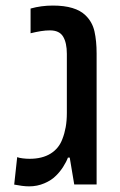

<svg xmlns="http://www.w3.org/2000/svg" viewBox="-20 -660 429 687"><path d="M84.5 6.8Q72.3 6.8 59.1 5.1Q45.9 3.4 30.8 0.5L41.5 -97.7Q49.3 -94.7 61.8 -93.3Q74.2 -91.8 85.9 -91.8Q131.3 -91.8 161.4 -110.6Q191.4 -129.4 203.6 -163.6Q210.9 -182.1 215.1 -205.1Q219.2 -228 219.2 -255.9V-467.3Q219.2 -506.8 205.8 -529.1Q192.4 -551.3 158.7 -551.3Q143.1 -551.3 126.2 -548.6Q109.4 -545.9 89.4 -541V-629.4Q127.4 -640.1 169.4 -640.1Q210 -640.1 239 -631.3Q268.1 -622.6 286.1 -605Q310.5 -581.5 318.1 -547.4Q325.7 -513.2 325.7 -468.8V0H245.6L229.5 -96.2H223.1Q217.3 -80.6 205.8 -62.7Q194.3 -44.9 180.7 -31.7Q164.6 -15.1 138.9 -4.2Q113.3 6.8 84.5 6.8Z"/></svg>

Font: Open Sans
Style: Regular
Weight: 600
Width: 3
Foundry: Ascender Corporation
Version: Version 1.000